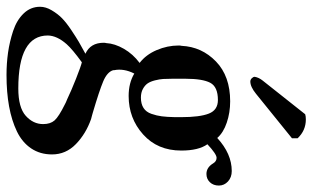

<svg xmlns="http://www.w3.org/2000/svg" viewBox="-202 -506 946 581"><g transform="rotate(90 270.5 -215.0)"><path d="M334 -272V-291Q334 -347.2 323.2 -374.5Q312.5 -401.9 282.2 -401.9Q242.2 -401.9 230 -378.7Q217.8 -355.5 217.8 -304.2V-263.2Q217.8 -247.6 218.5 -236.3Q219.2 -225.1 222.7 -211.4Q226.1 -197.8 231.9 -189.2Q237.8 -180.7 248.8 -174.8Q259.8 -168.9 274.9 -168.9Q293.9 -168.9 306.2 -176.8Q318.4 -184.6 324 -200.7Q329.6 -216.8 331.5 -232.2Q333.5 -247.6 334 -272ZM168 9.8Q128.4 38.6 113.3 55.7Q87.4 85 86.9 112.8Q86.9 202.1 247.1 202.1Q304.7 202.1 329.8 179.7Q355 157.2 355 127Q355 105 343.8 92.3Q332.5 79.6 294.9 61Q291 58.6 279.8 54.2Q254.4 42 217.3 27.3Q180.2 12.7 168 9.8ZM435.1 -291Q435.1 -219.2 386.2 -175.5Q337.4 -131.8 270 -131.8Q230.5 -131.8 202.1 -148.9Q186 -117.2 191.9 -87.9V-85Q197.3 -66.9 225.6 -54.9Q253.9 -43 320.3 -23.4Q323.7 -22.5 325.2 -22Q327.6 -21.5 332.5 -20Q337.4 -18.6 339.8 -18.1Q384.3 -2.4 415.5 27.8Q446.8 58.1 446.8 100.1Q446.8 136.2 428.5 163.3Q410.2 190.4 377.2 206.3Q344.2 222.2 301.5 230Q258.8 237.8 206.1 237.8Q171.9 237.8 138.9 233.2Q106 228.5 73.2 217.8Q40.5 207 20.3 186Q0 165 0 136.2Q0 119.1 10.5 101.3Q21 83.5 33.9 70.6Q46.9 57.6 69.8 42.2Q92.8 26.9 106.2 19Q119.6 11.2 142.1 -1Q108.9 -16.1 108.9 -56.2Q108.9 -61 109.9 -64Q111.3 -89.8 127.2 -117.4Q143.1 -145 169.9 -165Q145 -184.1 131.1 -216.6Q117.2 -249 117.2 -283.2Q117.2 -289.1 118.2 -292Q121.1 -353 165.5 -396Q210 -439 286.1 -439Q320.3 -439 350.6 -428.7Q380.9 -418.5 397 -399.9Q444.8 -443.8 497.1 -443.8Q516.1 -443.8 528.6 -432.4Q541 -420.9 541 -404.8Q541 -388.2 531 -377.7Q521 -367.2 505.9 -367.2Q486.3 -367.2 474.1 -387.2Q467.8 -397.9 457 -397.9Q445.8 -397.9 416 -370.1Q435.1 -343.3 435.1 -291ZM223.1 -537.1 325.2 -666Q331.1 -668 340.8 -668Q374.5 -668 397.9 -643.1V-626L263.2 -517.1Q242.2 -500 226.1 -500Q220.7 -500 216.3 -504.4Q211.9 -508.8 211.9 -513.2Q213.9 -525.4 223.1 -537.1Z"/></g></svg>

Font: Common Serif SemiBold
Style: Italic
Weight: 600
Italic angle: -12°
Designer: Philipp H. Poll, Khaled Hosny
Foundry: Stefan Peev, Context Ltd.
Version: Version 1.026